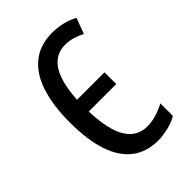

<svg xmlns="http://www.w3.org/2000/svg" viewBox="-172 -620 705 705"><g transform="rotate(-45 180.5 -268.0)"><path d="M227.5 9.8Q166.5 9.8 125.5 -21.7Q84.5 -53.2 64 -114.5Q43.5 -175.8 43.5 -265.6Q43.5 -355 64 -417.5Q84.5 -480 126.2 -512.9Q168 -545.9 230.5 -545.9Q257.8 -545.9 283.7 -539.8Q309.6 -533.7 332.5 -521L309.6 -460Q294.9 -468.3 274.4 -474.6Q253.9 -481 233.4 -481Q199.2 -481 175.3 -461.7Q151.4 -442.4 137.9 -403.8Q124.5 -365.2 121.1 -307.1H263.7V-246.1H121.1Q123 -182.6 136.2 -140.1Q149.4 -97.7 174.3 -76.4Q199.2 -55.2 234.9 -55.2Q258.8 -55.2 282 -62.3Q305.2 -69.3 328.1 -81.5V-16.6Q310.1 -4.4 279.8 2.7Q249.5 9.8 227.5 9.8Z"/></g></svg>

Font: Open Sans Condensed
Style: Regular
Weight: 400
Width: 3
Designer: Monotype Design Team
Foundry: Monotype Imaging Inc.
Version: Version 3.000